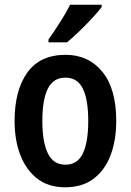

<svg xmlns="http://www.w3.org/2000/svg" viewBox="-20 -786 556 816"><path d="M474 -272Q474 -190 450 -126.5Q426 -63 378 -26.5Q330 10 256 10Q187 10 139.5 -26Q92 -62 67 -125.5Q42 -189 42 -272Q42 -402 96 -477.5Q150 -553 259 -553Q356 -553 415 -481Q474 -409 474 -272ZM160 -272Q160 -182 183.5 -134Q207 -86 258 -86Q309 -86 332 -133.5Q355 -181 355 -272Q355 -363 332 -409.5Q309 -456 258 -456Q207 -456 183.5 -409.5Q160 -363 160 -272ZM412 -756Q398 -737 372 -709Q346 -681 317 -653Q288 -625 265 -606H186V-618Q212 -655 236.5 -693.5Q261 -732 278 -766H412Z"/></svg>

Font: Noto Sans Myanmar UI Condensed SemiBold
Style: Regular
Weight: 600
Width: 3
Designer: Monotype Design Team
Foundry: Monotype Imaging Inc.
Version: Version 2.103; ttfautohint (v1.8.4.7-5d5b)